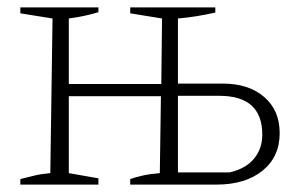

<svg xmlns="http://www.w3.org/2000/svg" viewBox="-20 -499 794 519"><path d="M35 0V-15Q55 -20 73.5 -24.5Q92 -29 116 -31L122 -449L35 -463V-479H246V-466Q226 -460 207 -456Q188 -452 166 -449V-272H416L418 -449L332 -463V-479H562V-465Q508 -453 461 -449V-273H583Q652 -273 694 -237Q736 -201 736 -139Q736 -75 689.5 -37.5Q643 0 565 0H332V-15Q346 -20 366 -24.5Q386 -29 412 -31L415 -239H166V-31L246 -17V0ZM461 -33H601Q644 -43 666.5 -70Q689 -97 689 -135Q689 -240 573 -240H461Z"/></svg>

Font: Piazzolla ExtraLight
Style: Regular
Weight: 200
Designer: Juan Pablo del Peral
Foundry: Huerta Tipografica
Version: Version 1.330